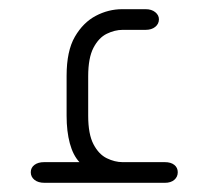

<svg xmlns="http://www.w3.org/2000/svg" viewBox="-20 -398 454 418"><path d="M153 -45Q139 -60 132 -86Q125 -112 125 -146V-233Q125 -287 143 -318Q161 -349 188.5 -363.5Q216 -378 246 -378H297Q310 -378 318 -371.5Q326 -365 326 -356Q326 -346 318 -339.5Q310 -333 297 -333H247Q230 -333 212.5 -324.5Q195 -316 183.5 -294Q172 -272 172 -232V-146Q172 -106 183.5 -84Q195 -62 212.5 -53.5Q230 -45 247 -45H339Q352 -45 359.5 -39Q367 -33 367 -23Q367 -13 359.5 -6.5Q352 0 339 0H77Q63 0 55 -6.5Q47 -13 47 -23Q47 -33 55 -39Q63 -45 76 -45Z"/></svg>

Font: Beiruti Light
Style: Regular
Weight: 300
Designer: Arlette Boutros
Foundry: Boutros
Version: Version 1.41